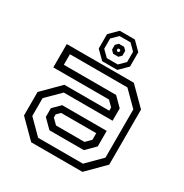

<svg xmlns="http://www.w3.org/2000/svg" viewBox="-170 -874 967 1008"><g transform="rotate(30 313.0 -370.0)"><path d="M158 0 55 -103V-245.5L158 -348.5H430V-368L399.5 -398.5H62V-540H468.5L571.5 -437V-103L468.5 0ZM209.5 -102.5 158 -153.5V-206.5L201.5 -250H471.5V-156L418 -102.5ZM178 -38.5H449.5L536 -125V-417.5L451.5 -502H103V-438H420L471.5 -386.5V-311.5H175.5L94 -230.5V-122.5ZM227 -141.5H399.5L430 -172V-212H217L196 -191V-172ZM268 -555 219 -603.5V-690.5L268 -739.5H359.5L408.5 -690.5V-603.5L359.5 -555ZM281 -581H347.5L383.5 -617V-679L347.5 -715H281L244.5 -679V-617ZM298 -617.5 282.5 -633.5V-662.5L298 -678H330L345.5 -662.5V-633.5L330 -617.5ZM309.5 -639H318L322 -643.5V-651.5L318 -655.5H309.5L305.5 -651.5V-643.5Z"/></g></svg>

Font: Tourney Thin
Style: Regular
Weight: 400
Version: Version 1.015